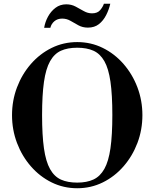

<svg xmlns="http://www.w3.org/2000/svg" viewBox="-20 -990 822 1022"><path d="M391 12Q318 12 255 -19Q192 -50 144.5 -104.5Q97 -159 70.5 -229Q44 -299 44 -377Q44 -455 70.5 -525Q97 -595 144.5 -649.5Q192 -704 255 -735Q318 -766 391 -766Q464 -766 527 -735Q590 -704 637.5 -649.5Q685 -595 711.5 -525Q738 -455 738 -377Q738 -299 711.5 -229Q685 -159 637.5 -104.5Q590 -50 527 -19Q464 12 391 12ZM391 -18Q442 -18 477.5 -34.5Q513 -51 535.5 -91Q558 -131 568 -201Q578 -271 578 -378Q578 -485 568 -555Q558 -625 535.5 -664.5Q513 -704 477.5 -720Q442 -736 391 -736Q340 -736 304.5 -720Q269 -704 246.5 -664Q224 -624 214 -554Q204 -484 204 -377Q204 -270 214 -200Q224 -130 246.5 -90Q269 -50 304.5 -34Q340 -18 391 -18ZM215 -842Q220 -873 235.5 -901.5Q251 -930 275.5 -948.5Q300 -967 333 -967Q360 -967 382.5 -955Q405 -943 426 -931Q447 -919 470 -919Q499 -919 513.5 -936.5Q528 -954 533 -970H567Q560 -939 545 -909.5Q530 -880 506.5 -861.5Q483 -843 448 -843Q420 -843 398 -855Q376 -867 355.5 -879Q335 -891 311 -891Q286 -891 269.5 -877Q253 -863 248 -842Z"/></svg>

Font: Libre Bodoni
Style: Regular
Weight: 400
Designer: Pablo Impallari, Rodrigo Fuenzalida
Foundry: Impallari Type
Version: Version 2.005;gftools[0.9.23]